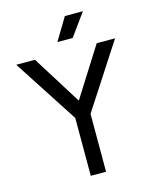

<svg xmlns="http://www.w3.org/2000/svg" viewBox="-137 -1049 923 1141"><g transform="rotate(-15 324.0 -478.5)"><path d="M385 -819 485 -957H374L291 -819ZM371 0V-356L628 -752H515L324 -450L135 -752H20L277 -356V0Z"/></g></svg>

Font: Hibana SubMedium
Style: Regular
Weight: 500
Width: 6
Designer: pygmalion
Foundry: ybstudio
Version: Version 0.930;hotconv 1.0.109;makeotfexe 2.5.65596